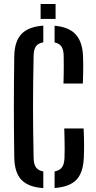

<svg xmlns="http://www.w3.org/2000/svg" viewBox="-20 -935 482 962"><path d="M197 7.5Q122.5 2.5 87.8 -33.5Q53 -69.5 51.5 -145.5Q50.5 -215 50 -277.2Q49.5 -339.5 49.5 -399.8Q49.5 -460 50 -522.5Q50.5 -585 51.5 -654.5Q53 -728.5 88 -765Q123 -801.5 197 -806.5V-723Q172 -718.5 160.8 -703.8Q149.5 -689 148.5 -658Q147 -585.5 146.2 -522.5Q145.5 -459.5 145.5 -399.8Q145.5 -340 146.2 -277.2Q147 -214.5 148.5 -141.5Q149.5 -111 160.8 -95.8Q172 -80.5 197 -76ZM253.5 7V-76Q279 -81 290.2 -96.2Q301.5 -111.5 303 -141.5Q304 -164 304 -185.2Q304 -206.5 303.5 -231.8Q303 -257 302 -291.5H399Q401 -249.5 401.2 -214.2Q401.5 -179 400 -145.5Q397 -70 362.8 -34.2Q328.5 1.5 253.5 7ZM298 -516.5Q299 -541.5 299.2 -564.5Q299.5 -587.5 299.5 -610.5Q299.5 -633.5 299 -658Q298 -687.5 287.5 -702.5Q277 -717.5 253.5 -722.5V-806Q324.5 -800 358.8 -763Q393 -726 396 -654Q397 -630.5 397 -607.8Q397 -585 396.5 -562.8Q396 -540.5 395 -516.5ZM183.5 -840V-915H258.5V-840Z"/></svg>

Font: Big Shoulders Stencil Text Thin SemiBold
Style: Regular
Weight: 600
Version: Version 2.001